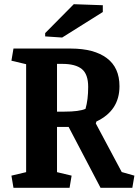

<svg xmlns="http://www.w3.org/2000/svg" viewBox="-20 -891 665 911"><path d="M250.5 -587.9V-361.3H286.1Q355.5 -361.3 385.7 -374.5Q398.4 -418 398.4 -478.5Q398.4 -539.1 368.2 -563.5Q337.9 -587.9 275.4 -587.9ZM316.9 -660.6Q426.8 -660.2 486.8 -615.2Q546.9 -570.3 546.9 -481.9Q546.9 -366.2 437.5 -314.5L434.6 -305.2L557.6 -74.7L617.7 -57.6L607.9 0H457L305.7 -288.6H250.5V-74.2L319.8 -57.6L310.1 0H43.9L34.2 -57.6L104 -74.2V-586.4L34.2 -603L43.9 -660.6ZM194.3 -733.9 330.1 -871.1 467.8 -866.2V-834L274.9 -712.9L194.3 -718.3Z"/></svg>

Font: NoticiaText-Bold
Style: Bold
Weight: 700
Designer: JM Sole
Foundry: JM Sole
Version: Version 1.003